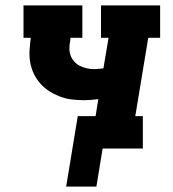

<svg xmlns="http://www.w3.org/2000/svg" viewBox="-20 -550 640 711"><path d="M225 141 268 -120H334L344 -183Q331 -181 317 -180Q303 -179 290 -179Q266 -179 243.5 -182Q221 -185 200.5 -193Q180 -201 161.5 -213Q143 -225 129 -241Q115 -257 105.5 -276.5Q96 -296 92 -318.5Q88 -341 89.5 -364Q91 -387 94 -410H67V-530H285V-410H241L240 -399Q237 -385 237 -371Q237 -357 241.5 -344.5Q246 -332 255 -322Q264 -312 276 -306Q288 -300 301.5 -297Q315 -294 329 -294Q337 -294 346 -295Q355 -296 363 -297L382 -410H354V-530H573V-410H529L481 -120H509V0H360L337 141Z"/></svg>

Font: Iosevka Slab HvExObl
Style: Regular
Weight: 900
Width: 7
Italic angle: -9°
Monospace: yes
Designer: Belleve Invis
Foundry: Belleve Invis
Version: Version 11.1.1; ttfautohint (v1.8.3)